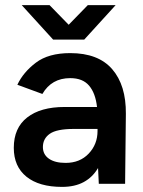

<svg xmlns="http://www.w3.org/2000/svg" viewBox="-20 -720 560 752"><path d="M223 12Q133 12 83.5 -28Q34 -68 34 -141Q34 -219 86.5 -260Q139 -301 233 -301H360Q354 -355 329 -384.5Q304 -414 255 -414Q182 -414 146 -352L48 -388Q71 -437 120.5 -474.5Q170 -512 255 -512Q365 -512 419.5 -449Q474 -386 473 -274L470 0H367L364 -62Q343 -26 308 -7Q273 12 223 12ZM237 -82Q293 -82 327.5 -118.5Q362 -155 362 -207V-215H269Q202 -215 175 -196Q148 -177 148 -144Q148 -115 171.5 -98.5Q195 -82 237 -82ZM188 -565 65 -700H174L249 -623L324 -700H433L310 -565Z"/></svg>

Font: Figtree SemiBold
Style: Regular
Weight: 600
Designer: Erik Kennedy
Foundry: Erik Kennedy
Version: Version 2.001; ttfautohint (v1.8.4.7-5d5b);gftools[0.9.27]